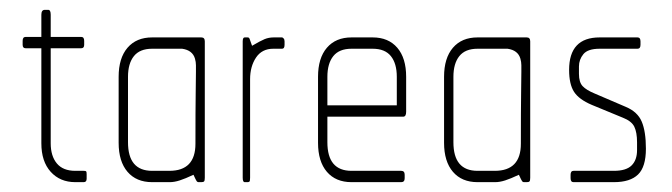

<svg xmlns="http://www.w3.org/2000/svg" viewBox="-20 -370 1365 390"><path d="M150 0H133Q102 0 83 -21Q64 -42 64 -79V-272H32Q26 -272 26 -279V-287Q26 -295 32 -295H64V-340Q64 -350 71 -350H78Q83 -350 83 -340V-295H145Q151 -295 151 -287V-279Q151 -272 145 -272H83V-79Q83 -53 95.5 -38Q108 -23 133 -23H150Q154 -23 155 -22Q156 -21 156 -16V-7Q156 0 150 0Z M389 0H383Q381 0 379.5 -2Q378 -4 373 -15Q356 -7 345 -3.5Q334 0 325 0H289Q257 0 239 -21Q221 -42 221 -80V-214Q221 -252 239 -273Q257 -294 289 -294H389Q396 -294 396 -286V-9Q396 -3 394.5 -1.5Q393 0 389 0ZM376 -251Q371 -268 350 -271H289Q264 -271 252 -256Q240 -241 240 -214V-81Q240 -23 289 -23H324Q377 -23 377 -78Q377 -148 377.5 -180Q378 -212 378 -224Q378 -231 378 -237.5Q378 -244 376 -251Z M553 -271H535Q512 -271 500 -253Q488 -235 488 -209V-9Q488 -2 486.5 -1Q485 0 483 0H477Q473 0 473 -9V-286Q473 -294 477 -294H483Q486 -294 487 -291Q488 -288 492 -277Q509 -287 517.5 -290.5Q526 -294 536 -294H553Q554 -294 556 -292Q558 -290 558 -286V-279Q558 -271 553 -271Z M799 -133H645V-81Q645 -23 694 -23H795Q802 -23 802 -15V-8Q802 0 795 0H694Q662 0 644 -21Q626 -42 626 -80V-214Q626 -252 644 -273Q662 -294 694 -294H737Q769 -294 787 -273Q805 -252 805 -214V-143Q805 -133 799 -133ZM786 -214Q786 -241 774 -256Q762 -271 737 -271H694Q669 -271 657 -256Q645 -241 645 -214V-156H786Z M1050 0H1044Q1042 0 1040.5 -2Q1039 -4 1034 -15Q1017 -7 1006 -3.5Q995 0 986 0H950Q918 0 900 -21Q882 -42 882 -80V-214Q882 -252 900 -273Q918 -294 950 -294H1050Q1057 -294 1057 -286V-9Q1057 -3 1055.5 -1.5Q1054 0 1050 0ZM1037 -251Q1032 -268 1011 -271H950Q925 -271 913 -256Q901 -241 901 -214V-81Q901 -23 950 -23H985Q1038 -23 1038 -78Q1038 -148 1038.5 -180Q1039 -212 1039 -224Q1039 -231 1039 -237.5Q1039 -244 1037 -251Z M1227 0H1145Q1139 0 1139 -8V-15Q1139 -23 1145 -23H1227Q1252 -23 1263 -34Q1274 -45 1274 -65V-81Q1274 -101 1268.5 -112.5Q1263 -124 1245 -131L1182 -157Q1156 -168 1146 -183.5Q1136 -199 1136 -228Q1136 -294 1198 -294H1275Q1281 -294 1281 -286V-279Q1281 -271 1275 -271H1198Q1174 -271 1165 -260Q1156 -249 1156 -235V-220Q1156 -203 1163.5 -195Q1171 -187 1188 -180L1251 -153Q1275 -143 1283.5 -123Q1292 -103 1292 -68Q1292 -31 1276 -15.5Q1260 0 1227 0Z"/></svg>

Font: Chathura Light
Style: Regular
Weight: 300
Designer: Appaji Ambarisha Darbha
Foundry: Aditya Fonts
Version: Version 1.002 2016